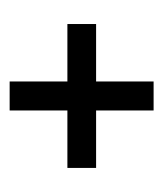

<svg xmlns="http://www.w3.org/2000/svg" viewBox="10 -638 338 398"><g transform="rotate(90 179.0 -439.0)"><path d="M209 -290H148.9V-409.7H29.8V-469.2H148.9V-588.4H209V-469.2H328.1V-409.7H209Z"/></g></svg>

Font: Ignotum
Style: Regular
Weight: 400
Designer: GGBot
Version: 0.10